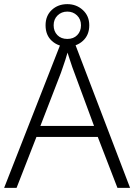

<svg xmlns="http://www.w3.org/2000/svg" viewBox="-20 -907 648 927"><path d="M547 0 452 -246H156L60 0H0L281 -717H334L608 0ZM339 -556Q335 -566 329 -583Q323 -600 317 -619Q311 -638 306 -653Q301 -636 295.5 -618Q290 -600 284 -584Q278 -568 274 -555L175 -299H434ZM305 -682Q261 -682 230.5 -709.5Q200 -737 200 -785Q200 -831 230 -859Q260 -887 305 -887Q349 -887 380 -858.5Q411 -830 411 -785Q411 -738 380.5 -710Q350 -682 305 -682ZM305 -719Q335 -719 353 -737.5Q371 -756 371 -785Q371 -814 352 -832.5Q333 -851 305 -851Q277 -851 258 -832.5Q239 -814 239 -785Q239 -756 257 -737.5Q275 -719 305 -719Z"/></svg>

Font: Noto Sans Khmer Light
Style: Regular
Weight: 300
Version: Version 2.003